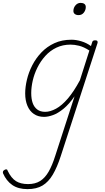

<svg xmlns="http://www.w3.org/2000/svg" viewBox="-115 -795 733 1334"><path d="M76 519Q12 519 -29.5 490.5Q-71 462 -94 409Q-96 402 -94 396Q-92 390 -83 385Q-74 380 -68.5 382Q-63 384 -62 391Q-37 443 -4 463.5Q29 484 80 484Q130 484 164 462.5Q198 441 223 397.5Q248 354 269 287L403 -126Q365 -71 326.5 -39.5Q288 -8 253.5 4.5Q219 17 191 17Q150 17 120.5 -3Q91 -23 75.5 -60Q60 -97 60 -146Q60 -190 72 -241Q84 -292 109 -341Q134 -390 172.5 -430.5Q211 -471 263 -495Q315 -519 382 -519Q414 -519 450.5 -508Q487 -497 517 -475L525 -500Q527 -509 532.5 -512Q538 -515 547 -515Q559 -515 562 -508.5Q565 -502 562 -494L307 290Q282 367 252 418Q222 469 180.5 494Q139 519 76 519ZM199 -18Q234 -18 274.5 -40Q315 -62 356.5 -110.5Q398 -159 440 -237L506 -444Q467 -469 435 -477Q403 -485 375 -485Q321 -485 277 -464Q233 -443 200 -406.5Q167 -370 145 -325.5Q123 -281 112.5 -235Q102 -189 102 -148Q102 -108 112 -79.5Q122 -51 143.5 -34.5Q165 -18 199 -18ZM431 -690Q415 -690 405 -697.5Q395 -705 395 -719Q395 -741 409.5 -758Q424 -775 445 -775Q461 -775 471 -768Q481 -761 481 -746Q481 -725 467.5 -707.5Q454 -690 431 -690Z"/></svg>

Font: Playwrite MX Thin
Style: Regular
Weight: 250
Designer: Veronika Burian, José Scaglione
Foundry: TypeTogether
Version: Version 1.002